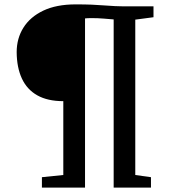

<svg xmlns="http://www.w3.org/2000/svg" viewBox="-20 -855 790 875"><path d="M268.5 -57.5V-394Q197 -394 150 -420.5Q103 -447 79.8 -497Q56.5 -547 56 -617.5Q56 -680 86.8 -729Q117.5 -778 177.2 -806.5Q237 -835 324.5 -835Q367.5 -835 397.2 -833.8Q427 -832.5 451.8 -830.5Q476.5 -828.5 503.5 -827.2Q530.5 -826 568 -826H679.5V-776.5L596.5 -765.5V-57.5L668 -47.5V0H498V-766.5Q480.5 -768 453.2 -770.2Q426 -772.5 394.5 -772.5Q386.5 -772.5 378.5 -772Q370.5 -771.5 367.5 -771V0H171V-47.5Z"/></svg>

Font: Merriweather 36pt SemiBold
Style: Regular
Weight: 600
Version: Version 2.100